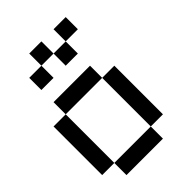

<svg xmlns="http://www.w3.org/2000/svg" viewBox="-259 -1009 1117 1117"><g transform="rotate(-45 300.0 -450.0)"><path d="M0 -100V-500H100V-100ZM200 -700H100V-800H200ZM200 -800V-900H300V-800ZM400 -100V0H100V-100ZM400 -500H500V-100H400ZM400 -700H300V-800H400ZM400 -600V-500H100V-600ZM400 -800V-900H500V-800Z"/></g></svg>

Font: Galmuri9 Regular
Style: Regular
Weight: 400
Designer: Lee Minseo (quiple)
Version: Version 2.399;hotconv 1.1.1;makeotfexe 2.6.0 DEVELOPMENT